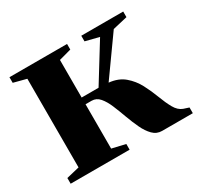

<svg xmlns="http://www.w3.org/2000/svg" viewBox="-115 -656 835 801"><g transform="rotate(-30 302.5 -256.0)"><path d="M13 0V-27.5L75.5 -42.5V-469.5L14 -485.5V-512.5H291.5V-485.5L232.5 -469.5V-288.5H314L425.5 -469L360 -485.5V-512.5H562V-485.5L491.5 -469L361 -286Q406 -281.5 434.5 -257.2Q463 -233 480.8 -199.2Q498.5 -165.5 511.5 -130.8Q524.5 -96 539 -70Q553.5 -44 575.5 -36L601.5 -27.5V0H453.5Q428 0 409.8 -18.5Q391.5 -37 377.8 -66.2Q364 -95.5 352.2 -128Q340.5 -160.5 328.2 -189.8Q316 -219 300.2 -237.5Q284.5 -256 261.5 -256H232.5V-42.5L297 -27.5V0Z"/></g></svg>

Font: Merriweather 120pt ExtraBold
Style: Regular
Weight: 800
Version: Version 2.100